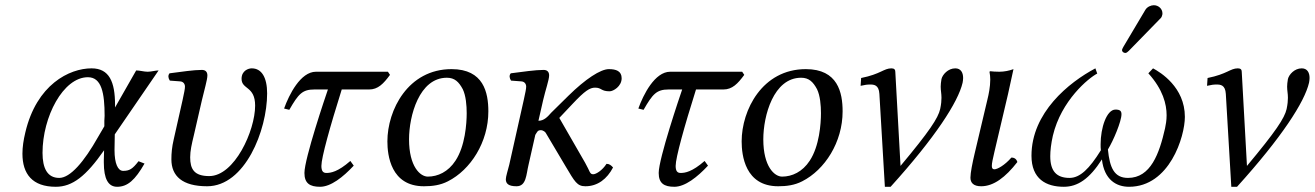

<svg xmlns="http://www.w3.org/2000/svg" viewBox="-20 -704 5040 736"><path d="M420 -189 588 -434C576 -434 560 -429 546 -429C532 -429 516 -434 502 -434L421 -292V-302C421 -390 399 -442 331 -442C246 -442 120 -380 77 -196C70 -167 66 -140 66 -115C66 -37 104 12 194 12C258 12 310 -29 379 -128L378 -89V-81C378 -18 395 12 429 12C469 12 498 -14 534 -77L511 -86C488 -56 476 -49 452 -49C432 -49 419 -77 419 -128V-131ZM317 -408C370 -408 381 -346 381 -260C381 -254 380 -248 380 -241V-220L356 -179C302 -83 249 -22 207 -22C161 -22 143 -60 143 -118C143 -256 222 -408 317 -408Z M646 -170C639 -140 637 -117 637 -93C637 -29 679 10 774 10C919 10 1004 -204 1004 -346C1004 -407 983 -442 945 -442C932 -442 906 -433 906 -402C906 -360 958 -375 958 -299C958 -203 879 -29 782 -29C724 -29 709 -56 709 -101C709 -126 715 -152 723 -185L754 -320C763 -359 775 -398 775 -415C775 -429 767 -436 754 -436C722 -436 677 -429 630 -423C623 -415 625 -404 631 -395L671 -392C683 -391 689 -382 689 -372C689 -363 686 -349 680 -321Z M1147 -41C1147 -1 1168 12 1207 12C1248 12 1295 -25 1336 -69L1323 -87C1275 -45 1248 -41 1231 -41C1218 -41 1212 -49 1212 -68C1212 -100 1245 -218 1290 -361H1395C1429 -361 1450 -383 1475 -417L1467 -429H1191C1132 -429 1088 -341 1069 -288L1089 -283C1124 -344 1139 -361 1185 -361H1237C1228 -335 1147 -96 1147 -41Z M1465 -162C1465 -109 1478 10 1605 10C1637 10 1668 6 1697 -9C1784 -53 1852 -159 1852 -277C1852 -349 1834 -439 1711 -439C1544 -439 1465 -282 1465 -162ZM1548 -170C1548 -260 1587 -406 1693 -406C1723 -406 1739 -390 1754 -362C1766 -337 1769 -300 1769 -270C1769 -230 1763 -144 1726 -88C1698 -45 1658 -27 1620 -27C1591 -27 1548 -65 1548 -170Z M1988 -322 1932 -72C1927 -52 1919 -27 1919 -17C1919 -1 1928 10 1960 10C1998 10 1997 -35 2006 -72L2032 -187C2039 -197 2040 -205 2053 -205C2062 -205 2071 -198 2073 -193L2149 -65C2183 -8 2192 10 2224 10C2271 10 2307 -18 2330 -62C2323 -70 2316 -76 2305 -76C2289 -51 2265 -36 2254 -36C2240 -36 2242 -47 2223 -80L2124 -252L2175 -306C2222 -356 2241 -368 2261 -368C2287 -368 2283 -354 2317 -354C2331 -354 2363 -373 2363 -404C2363 -432 2341 -439 2314 -439C2282 -439 2224 -401 2159 -337L2093 -272C2079 -256 2065 -241 2044 -241L2062 -320C2071 -359 2085 -398 2085 -415C2085 -429 2077 -436 2064 -436C2032 -436 1985 -429 1938 -423C1931 -415 1933 -404 1939 -395L1979 -392C1991 -391 1997 -382 1997 -372C1997 -363 1994 -350 1988 -322Z M2505 -41C2505 -1 2526 12 2565 12C2606 12 2653 -25 2694 -69L2681 -87C2633 -45 2606 -41 2589 -41C2576 -41 2570 -49 2570 -68C2570 -100 2603 -218 2648 -361H2753C2787 -361 2808 -383 2833 -417L2825 -429H2549C2490 -429 2446 -341 2427 -288L2447 -283C2482 -344 2497 -361 2543 -361H2595C2586 -335 2505 -96 2505 -41Z M2823 -162C2823 -109 2836 10 2963 10C2995 10 3026 6 3055 -9C3142 -53 3210 -159 3210 -277C3210 -349 3192 -439 3069 -439C2902 -439 2823 -282 2823 -162ZM2906 -170C2906 -260 2945 -406 3051 -406C3081 -406 3097 -390 3112 -362C3124 -337 3127 -300 3127 -270C3127 -230 3121 -144 3084 -88C3056 -45 3016 -27 2978 -27C2949 -27 2906 -65 2906 -170Z M3351 -344 3372 12H3394C3565 -177 3653 -313 3670 -387C3671 -393 3672 -399 3672 -405C3672 -426 3663 -442 3642 -442C3614 -442 3593 -418 3589 -401C3587 -389 3586 -380 3586 -372C3586 -356 3589 -346 3589 -329C3589 -318 3588 -305 3584 -286C3576 -251 3543 -201 3432 -68L3412 -429C3412 -437 3408 -442 3397 -442C3368 -442 3356 -420 3281 -405L3279 -375C3296 -379 3305 -380 3315 -380C3330 -380 3349 -379 3351 -344Z M3792 -55C3785 -55 3782 -59 3782 -68C3782 -79 3786 -96 3792 -122L3844 -343L3865 -439C3849 -433 3829 -429 3811 -429C3800 -429 3780 -430 3776 -431L3773 -429C3775 -419 3776 -409 3776 -399C3776 -371 3770 -342 3765 -322L3716 -115C3708 -81 3700 -42 3700 -23C3700 -4 3711 10 3741 10C3789 10 3834 -24 3880 -83C3877 -92 3871 -100 3857 -100C3831 -70 3803 -55 3792 -55Z M4522 -256C4522 -370 4428 -427 4400 -442L4382 -423C4438 -361 4452 -305 4452 -262C4452 -243 4449 -226 4446 -212C4424 -115 4391 -22 4304 -22C4251 -22 4234 -61 4227 -131C4248 -165 4279 -239 4279 -266C4279 -278 4274 -284 4256 -284C4222 -284 4199 -214 4199 -151C4199 -143 4199 -136 4200 -128C4156 -57 4120 -22 4080 -22C4030 -22 4006 -48 4006 -105C4006 -126 4009 -153 4016 -184C4048 -319 4153 -405 4186 -422L4179 -442C4077 -388 3934 -272 3934 -107C3934 -18 3990 12 4058 12C4111 12 4156 -18 4204 -93C4213 -14 4260 12 4308 12C4463 12 4522 -180 4522 -256ZM4403 -684C4392 -684 4378 -678 4371 -667L4286 -524C4284 -521 4282 -516 4282 -515C4281 -514 4281 -513 4281 -512C4281 -506 4287 -501 4294 -501C4298 -501 4303 -505 4307 -509L4426 -631C4432 -636 4434 -641 4435 -646C4436 -648 4436 -650 4436 -653C4436 -670 4421 -684 4403 -684Z M4679 -344 4700 12H4722C4893 -177 4981 -313 4998 -387C4999 -393 5000 -399 5000 -405C5000 -426 4991 -442 4970 -442C4942 -442 4921 -418 4917 -401C4915 -389 4914 -380 4914 -372C4914 -356 4917 -346 4917 -329C4917 -318 4916 -305 4912 -286C4904 -251 4871 -201 4760 -68L4740 -429C4740 -437 4736 -442 4725 -442C4696 -442 4684 -420 4609 -405L4607 -375C4624 -379 4633 -380 4643 -380C4658 -380 4677 -379 4679 -344Z"/></svg>

Font: Libertinus Serif
Style: Italic
Weight: 400
Italic angle: -12°
Designer: Philipp H. Poll, Khaled Hosny
Foundry: Caleb Maclennan
Version: Version 7.050;RELEASE